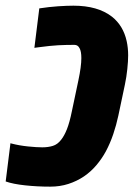

<svg xmlns="http://www.w3.org/2000/svg" viewBox="-38 -660 479 689"><path d="M142.6 9.8Q95.2 9.8 52 5.1Q8.8 0.5 -17.6 -8.8L-0.5 -146Q0.5 -145.5 1.5 -145.5Q2.4 -145.5 2.9 -145Q30.8 -137.7 62.3 -134.5Q93.8 -131.3 113.8 -131.3Q134.8 -131.3 151.6 -136.5Q168.5 -141.6 181.6 -158.7Q192.9 -172.9 202.4 -197Q211.9 -221.2 219.7 -259.8L243.2 -371.1Q253.9 -421.4 253.9 -451.7Q253.9 -475.6 247.6 -486.8Q241.7 -499 229 -499Q199.2 -499 170.9 -497.6Q142.6 -496.1 99.1 -490.2Q95.7 -489.7 92.5 -489.3Q89.4 -488.8 85.4 -488.3L103 -629.9Q138.2 -635.3 170.7 -637.5Q203.1 -639.6 225.6 -639.6Q313 -639.6 363.8 -600.1Q404.3 -567.9 416.5 -512.7Q421.9 -488.3 421.9 -461.4Q421.9 -440.9 418.9 -412.4Q416 -383.8 410.2 -356.4L386.7 -245.1Q379.4 -210.9 368.4 -178.5Q357.4 -146 341.8 -116.7Q327.1 -89.8 307.6 -66.9Q288.1 -43.9 263.2 -26.9Q237.8 -9.8 207.5 0Q177.2 9.8 142.6 9.8Z"/></svg>

Font: Open Sans Condensed ExtraBold
Style: Italic
Weight: 800
Width: 3
Italic angle: -12°
Designer: Monotype Design Team
Foundry: Monotype Imaging Inc.
Version: Version 3.003; ttfautohint (v1.8.4)